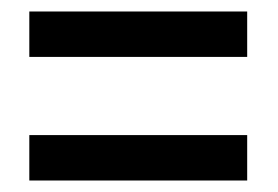

<svg xmlns="http://www.w3.org/2000/svg" viewBox="-20 -519 483 334"><path d="M31 -420V-499H410V-420ZM31 -205V-284H410V-205Z"/></svg>

Font: Noto Sans Georgian ExtraCondensed Medium
Style: Regular
Weight: 500
Width: 2
Designer: Monotype Design Team, Akaki Razmadze
Foundry: Google LLC
Version: Version 2.005; ttfautohint (v1.8.4.7-5d5b)